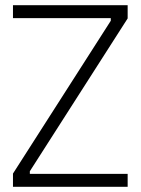

<svg xmlns="http://www.w3.org/2000/svg" viewBox="-20 -720 542 740"><path d="M472 -649 95 -60V-50H472V0H30V-51L407 -640V-650H30V-700H472Z"/></svg>

Font: Phudu Light
Style: Regular
Weight: 300
Version: Version 1.005;gftools[0.9.23]